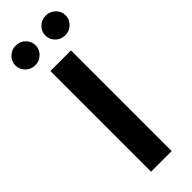

<svg xmlns="http://www.w3.org/2000/svg" viewBox="-350 -963 981 981"><g transform="rotate(-45 140.5 -472.5)"><path d="M214.8 -727.5V0H65.9V-727.5ZM32.7 -802.7Q2.4 -802.7 -19 -823.7Q-40.5 -844.7 -40.5 -874Q-40.5 -903.3 -19 -924.1Q2.4 -944.8 32.7 -944.8Q63 -944.8 84.2 -924.1Q105.5 -903.3 105.5 -874Q105.5 -844.7 84.2 -823.7Q63 -802.7 32.7 -802.7ZM249 -802.7Q218.8 -802.7 197.3 -823.7Q175.8 -844.7 175.8 -874Q175.8 -903.3 197.3 -924.1Q218.8 -944.8 249 -944.8Q279.3 -944.8 300.8 -924.1Q322.3 -903.3 322.3 -874Q322.3 -844.7 300.8 -823.7Q279.3 -802.7 249 -802.7Z"/></g></svg>

Font: Inter
Style: Bold
Weight: 700
Designer: Rasmus Andersson
Foundry: rsms
Version: Version 4.001;git-9221beed3